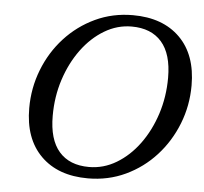

<svg xmlns="http://www.w3.org/2000/svg" viewBox="-50 -734 846 798"><g transform="rotate(5 372.5 -335.0)"><path d="M741 -411Q741 -327 711 -250.8Q681 -174.5 627.5 -115.8Q574 -57 501.8 -23Q429.5 11 345 11Q220 11 148.5 -60.2Q77 -131.5 77 -259Q77 -343 106.8 -419.2Q136.5 -495.5 190.2 -554.2Q244 -613 316.2 -647Q388.5 -681 473 -681Q598 -681 669.5 -610Q741 -539 741 -411ZM177 -235.5Q177 -136.5 220.5 -86.5Q264 -36.5 345.5 -36.5Q406 -36.5 459.5 -68.5Q513 -100.5 553.8 -156Q594.5 -211.5 617.8 -283.2Q641 -355 641 -434.5Q641 -533.5 597.2 -583.5Q553.5 -633.5 472 -633.5Q412 -633.5 358.5 -601.5Q305 -569.5 264.2 -514Q223.5 -458.5 200.2 -387Q177 -315.5 177 -235.5Z"/></g></svg>

Font: Newsreader Text Medium
Style: Italic
Weight: 500
Italic angle: -17°
Designer: Hugues Gentile
Foundry: Production Type
Version: Version 1.001